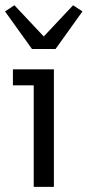

<svg xmlns="http://www.w3.org/2000/svg" viewBox="-23 -728 342 748"><path d="M187 -458V0H108.4V-395.5H27.3V-458ZM147.5 -585.9 261.7 -707.5 298.3 -683.6 193.4 -537.1H101.6L-3.4 -683.6L33.2 -707.5Z"/></svg>

Font: Molengo
Style: Regular
Weight: 400
Designer: moyogo
Foundry: moyogo
Version: Version 0.11; ttfautohint (v0.8) -G 32 -r 16 -x